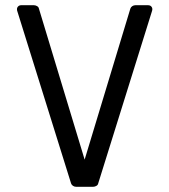

<svg xmlns="http://www.w3.org/2000/svg" viewBox="-20 -715 648 735"><path d="M252 -13 46 -673Q45 -675 45 -680Q45 -686 49.5 -690.5Q54 -695 61 -695H110Q116 -695 122 -691.5Q128 -688 129 -682L304 -104L479 -682Q481 -688 486.5 -691.5Q492 -695 498 -695H547Q556 -695 560.5 -688.5Q565 -682 562 -673L356 -13Q355 -7 349 -3.5Q343 0 337 0H271Q265 0 259.5 -3.5Q254 -7 252 -13Z"/></svg>

Font: Miriam Libre
Style: Regular
Weight: 400
Designer: Michal Sahar
Foundry: Hagilda
Version: Version 1.001